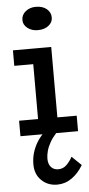

<svg xmlns="http://www.w3.org/2000/svg" viewBox="-64 -732 484 1049"><g transform="rotate(-5 178.5 -208.0)"><path d="M133 -25V-471H239V-25ZM29 0V-85H345V0ZM29 -386V-471H214V-386ZM174 -569Q141 -569 118 -587Q95 -605 95 -631Q95 -660 118 -678.5Q141 -697 174 -697Q211 -697 233.5 -678.5Q256 -660 256 -631Q256 -605 233.5 -587Q211 -569 174 -569ZM207 281Q155 281 120.5 247.5Q86 214 86 160Q86 126 95 96Q104 66 119.5 40.5Q135 15 155 -5L225 0Q204 23 190.5 47Q177 71 171 93.5Q165 116 165 135Q165 165 180 181.5Q195 198 219 198Q247 198 266.5 178Q286 158 297 136L349 186Q323 230 286.5 255.5Q250 281 207 281Z"/></g></svg>

Font: BioRhyme Medium
Style: Regular
Weight: 500
Designer: Aoife Mooney
Foundry: Aoife Mooney Type
Version: Version 1.600;gftools[0.9.33]